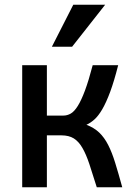

<svg xmlns="http://www.w3.org/2000/svg" viewBox="-20 -786 554 806"><path d="M176.8 -512.2V-300.8H246.1Q262.2 -300.8 277.1 -309.3Q292 -317.9 306.6 -341.3Q321.3 -364.7 336.7 -406Q352.1 -447.3 369.1 -512.2H476.1Q459 -444.8 442.4 -400.1Q425.8 -355.5 409.2 -327.1Q392.6 -298.8 376 -284.2Q359.4 -269.5 342.8 -262.2Q375 -250 396.5 -229.5Q418 -209 434.1 -177.5Q450.2 -146 463.6 -102.3Q477.1 -58.6 493.2 0H386.2Q368.7 -56.6 355 -97.7Q341.3 -138.7 325.7 -165.5Q310.1 -192.4 289.6 -205.1Q269 -217.8 237.8 -217.8H176.8V0H73.2V-512.2ZM282.7 -589.8H197.8L287.6 -766.1H421.4Z"/></svg>

Font: Lorenzo Sans Medium
Style: Regular
Weight: 500
Foundry: Intel Corporation
Version: Version 1.00; ttfautohint (v1.5)